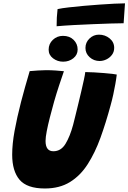

<svg xmlns="http://www.w3.org/2000/svg" viewBox="-20 -1084 748 1119"><path d="M241.5 14.5Q137.5 14.5 94.2 -36.2Q51 -87 51 -182.5Q51 -245 65 -321.5Q79 -398 102.5 -489.5Q113.5 -532 126.2 -577Q139 -622 153 -669.5Q176.5 -671.5 201.5 -673.2Q226.5 -675 248 -675Q276 -675 303.2 -673.2Q330.5 -671.5 352.5 -669Q340 -633 324.5 -586.2Q309 -539.5 295 -490.5Q282 -444.5 270.8 -400.2Q259.5 -356 252.5 -320Q245.5 -284 245.5 -262.5Q245.5 -202.5 291 -202.5Q335.5 -202.5 361.8 -245.8Q388 -289 406 -356Q411 -375.5 419 -407.8Q427 -440 436.2 -478.2Q445.5 -516.5 454.2 -553.8Q463 -591 469.2 -620.2Q475.5 -649.5 477 -664Q499.5 -664 528.5 -662.2Q557.5 -660.5 586 -658.2Q614.5 -656 635 -653.5Q655.5 -651 660.5 -649.5Q657.5 -623.5 652.2 -594Q647 -564.5 640.2 -533.2Q633.5 -502 624.5 -470Q597.5 -369.5 565.8 -281.8Q534 -194 491.2 -127.2Q448.5 -60.5 387.8 -23Q327 14.5 241.5 14.5ZM348 -724.5Q315 -724.5 289.2 -744Q263.5 -763.5 263.5 -794.5Q263.5 -828.5 288 -851.8Q312.5 -875 347 -875Q385.5 -875 409 -851.8Q432.5 -828.5 432.5 -795.5Q432.5 -764.5 407.5 -744.5Q382.5 -724.5 348 -724.5ZM560.5 -728.5Q527 -728.5 502.5 -750.5Q478 -772.5 478 -804.5Q478 -836.5 501.2 -859.2Q524.5 -882 556.5 -882Q592.5 -882 619 -860.2Q645.5 -838.5 645.5 -805Q645.5 -782 632.8 -764.8Q620 -747.5 600.5 -738Q581 -728.5 560.5 -728.5ZM700.5 -948.5Q673 -948.5 626 -947Q579 -945.5 522.8 -943.2Q466.5 -941 410.5 -938Q354.5 -935 310 -931Q310 -957.5 311.2 -982Q312.5 -1006.5 315.5 -1031Q341 -1036.5 380.8 -1041Q420.5 -1045.5 467.2 -1049.8Q514 -1054 560.2 -1057.2Q606.5 -1060.5 645.5 -1062.5Q684.5 -1064.5 708.5 -1064.5Z"/></svg>

Font: Grandstander Thin ExtraBold
Style: Italic
Weight: 800
Italic angle: -15°
Version: Version 1.200